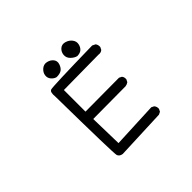

<svg xmlns="http://www.w3.org/2000/svg" viewBox="-184 -1106 1369 1369"><g transform="rotate(-45 500.0 -422.0)"><path d="M342.8 5.9Q314.5 2 307.1 -19.5Q299.8 -41 292 -625Q287.1 -671.9 306.2 -679.7Q325.2 -687.5 735.4 -695.3L758.8 -683.6Q770.5 -668 768.6 -646.5L758.8 -627Q743.2 -613.3 719.7 -617.2L368.2 -613.3V-395.5L708 -397.5L727.5 -387.7Q739.3 -374 737.3 -352.5L727.5 -333Q713.9 -323.2 698.2 -321.3L370.1 -319.3L376 -70.3L721.7 -85.9L741.2 -76.2Q754.9 -60.5 752.9 -39.1L743.2 -19.5L723.6 -9.8ZM397.5 -714.8Q377.9 -718.8 361.3 -737.3Q344.7 -755.9 347.7 -781.2Q350.6 -806.6 373 -826.2Q395.5 -845.7 423.8 -839.4Q452.1 -833 467.8 -813Q483.4 -793 475.1 -767.1Q466.8 -741.2 449.7 -728Q432.6 -714.8 397.5 -714.8ZM606.4 -716.8Q583 -722.7 562.5 -743.2Q542 -763.7 543.9 -791Q545.9 -818.4 566.4 -836.9Q586.9 -855.5 616.2 -847.2Q645.5 -838.9 662.1 -816.9Q678.7 -794.9 673.3 -770Q668 -745.1 651.9 -731Q635.7 -716.8 606.4 -716.8Z"/></g></svg>

Font: NaikaiFont
Style: Regular-Lite
Weight: 400
Version: Version 1.67